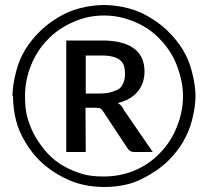

<svg xmlns="http://www.w3.org/2000/svg" viewBox="-20 -742 833 768"><path d="M30 -358Q30 -400 44 -454Q56 -502 80 -542Q102 -579 138 -615Q170 -647 212 -672Q255 -698 299 -709Q349 -722 396 -722Q443 -722 493 -709Q537 -698 580 -672Q622 -647 654 -615Q690 -579 712 -542Q736 -502 748 -454Q762 -400 762 -358Q762 -315 748 -261Q736 -215 712 -174Q689 -135 654 -100Q624 -70 580 -44Q533 -16 494 -6Q448 6 396 6Q347 6 300 -6Q258 -17 212 -44Q168 -70 138 -100Q106 -132 81 -174Q55 -217 44 -261Q32 -308 32 -358ZM80 -356Q80 -305 90 -270Q102 -229 122 -194Q144 -157 171 -128Q199 -98 234 -78Q267 -59 310 -46Q344 -36 394 -36Q461 -36 518 -60Q576 -84 619 -129Q663 -174 686 -231Q712 -294 712 -356Q712 -400 700 -442Q686 -491 669 -520Q649 -555 620 -585Q591 -616 556 -636Q522 -656 481 -668Q441 -680 396 -680Q331 -680 273 -654Q212 -627 172 -585Q128 -540 105 -483Q80 -422 80 -358ZM323 -134H245V-580H389Q473 -580 516 -548Q558 -517 558 -456Q558 -409 531 -376Q503 -342 451 -330Q463 -322 466 -318L472 -309Q475 -302 477 -300L591 -134H517Q501 -134 492 -146L392 -297Q385 -307 382 -308Q376 -311 362 -311H322ZM379 -368Q407 -368 426 -374Q449 -381 458 -388Q467 -395 474 -412Q480 -427 480 -446Q480 -465 476 -478Q472 -492 460 -502Q450 -510 432 -515Q412 -520 389 -520H323V-368Z"/></svg>

Font: Aleo
Style: Regular
Weight: 400
Designer: Alessio Laiso
Version: Version 1.1